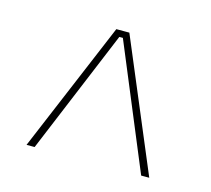

<svg xmlns="http://www.w3.org/2000/svg" viewBox="-60 -709 517 470"><g transform="rotate(15 198.0 -474.0)"><path d="M42.5 -308.5 181.5 -639H214.5L353.5 -308.5H333L202.5 -622.5H193.5L63 -308.5Z"/></g></svg>

Font: Anek Kannada Thin
Style: Regular
Weight: 250
Version: Version 1.003